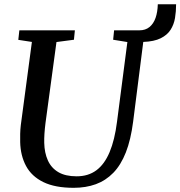

<svg xmlns="http://www.w3.org/2000/svg" viewBox="-20 -888 862 918"><path d="M332.5 10Q243 10 187 -17.5Q131 -45 104.5 -94.5Q78 -144 76.5 -208.5Q76 -227.5 76.5 -248Q77 -268.5 79.5 -290L132.5 -687.5L67.5 -697.5L72.5 -743H338L333.5 -698L250 -687L197.5 -299.5Q194 -272 192.5 -248.2Q191 -224.5 191.5 -205Q192.5 -157.5 208.8 -121.2Q225 -85 258.8 -65Q292.5 -45 346.5 -45Q402 -45 440.8 -73.8Q479.5 -102.5 504 -160.5Q528.5 -218.5 539.5 -306L589 -687L521 -698L525.5 -743H646.5Q675.5 -743 694.8 -758.8Q714 -774.5 723.8 -802.5Q733.5 -830.5 734.5 -867.5H822Q822 -833.5 816.8 -802Q811.5 -770.5 795.5 -745.5Q779.5 -720.5 748.2 -705Q717 -689.5 665 -687.5L616.5 -306Q605.5 -220 581.8 -159.5Q558 -99 521.8 -61.8Q485.5 -24.5 438 -7.2Q390.5 10 332.5 10Z"/></svg>

Font: Merriweather Medium
Style: Italic
Weight: 500
Italic angle: -7.8°
Version: Version 2.101